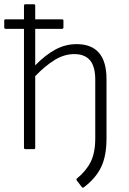

<svg xmlns="http://www.w3.org/2000/svg" viewBox="-29 -703 606 905"><path d="M366 180Q361 184 357 179L333 148Q329 142 334 138Q377 103 398.5 60Q420 17 420 -52V-327Q420 -389 395.5 -418.5Q371 -448 321 -448Q274 -448 229 -420.5Q184 -393 137 -344V-7Q137 0 131 0H91Q84 0 84 -7V-567H-2Q-9 -567 -9 -574V-606Q-9 -612 -2 -612H84V-676Q84 -683 91 -683H131Q137 -683 137 -676V-612H263Q270 -612 270 -606V-574Q270 -567 263 -567H137V-395Q186 -445 233 -470Q280 -495 332 -495Q473 -495 473 -330V-49Q473 32 447.5 85Q422 138 366 180Z"/></svg>

Font: Sofia Sans Light
Style: Regular
Weight: 300
Designer: Botio Nikoltchev, Ani Petrova
Foundry: lettersoup
Version: Version 4.100; ttfautohint (v1.8.3)